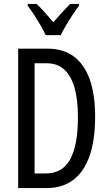

<svg xmlns="http://www.w3.org/2000/svg" viewBox="-20 -963 556 983"><path d="M467 -366Q467 -246 438.5 -164.5Q410 -83 354.5 -41.5Q299 0 217 0H73V-714H223Q303 -714 357 -674.5Q411 -635 439 -557.5Q467 -480 467 -366ZM379 -362Q379 -454 361 -515.5Q343 -577 308 -608Q273 -639 220 -639H157V-75H214Q300 -75 339.5 -147.5Q379 -220 379 -362ZM214 -783Q204 -805 189 -831Q174 -857 157 -883.5Q140 -910 122 -933V-943H167Q186 -926 208.5 -900.5Q231 -875 253 -849Q279 -879 296.5 -898Q314 -917 339 -943H384V-933Q369 -913 351.5 -886.5Q334 -860 318 -833Q302 -806 291 -783Z"/></svg>

Font: Noto Sans Khmer ExtraCondensed
Style: Regular
Weight: 400
Width: 2
Designer: Danh Hong and the Monotype Design Team
Foundry: Monotype Imaging Inc.
Version: Version 2.004